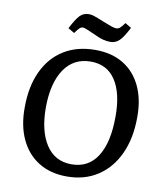

<svg xmlns="http://www.w3.org/2000/svg" viewBox="-98 -987 925 1080"><g transform="rotate(10 365.0 -446.5)"><path d="M57 -328Q57 -447 97.5 -534Q138 -621 213.5 -668Q289 -715 393 -715Q487 -715 553.5 -674.5Q620 -634 655.5 -559Q691 -484 690 -382Q690 -263 649 -173.5Q608 -84 533 -35Q458 14 357 14Q263 14 195.5 -28Q128 -70 92 -147Q56 -224 57 -328ZM174 -349Q174 -214 225 -136Q276 -58 371 -58Q468 -58 518.5 -138Q569 -218 569 -364Q570 -497 521.5 -571.5Q473 -646 379 -646Q282 -646 228.5 -567.5Q175 -489 174 -349ZM467 -774Q445 -774 424.5 -779.5Q404 -785 377 -798Q313 -827 304 -827Q292 -827 283.5 -819.5Q275 -812 258 -788L222 -809Q251 -866 271.5 -886.5Q292 -907 323 -907Q335 -907 352.5 -901.5Q370 -896 411 -879Q443 -866 459.5 -860.5Q476 -855 486 -855Q498 -855 507 -862.5Q516 -870 533 -893L568 -872Q540 -816 518 -795Q496 -774 467 -774Z"/></g></svg>

Font: Literata 12pt Medium
Style: Italic
Weight: 500
Italic angle: -2°
Designer: Latin by Veronika Burian and Jose Scaglione. Greek by Irene Vlachou. Cyrillic by Vera Evstafieva
Foundry: TypeTogether
Version: Version 3.002